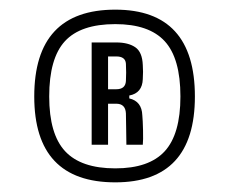

<svg xmlns="http://www.w3.org/2000/svg" viewBox="-20 -888 476 398"><path d="M219 -510Q51 -510 51 -688Q51 -868 219 -868Q384 -868 384 -688Q384 -510 219 -510ZM219 -539Q289 -539 321.5 -574.5Q354 -610 354 -688Q354 -767 321.5 -802.5Q289 -838 219 -838Q147 -838 114.5 -802.5Q82 -767 82 -688Q82 -610 115 -574.5Q148 -539 219 -539ZM170 -588V-800H221Q246 -800 260.5 -790Q275 -780 276 -753Q277 -740 276 -724Q275 -695 248 -690V-684Q274 -678 275 -649Q276 -639 276.5 -618Q277 -597 276 -588H242Q242 -604 241.5 -622.5Q241 -641 241 -653Q240 -673 221 -673H204V-588ZM204 -703H221Q240 -703 241 -720Q242 -737 241 -756Q240 -771 221 -771H204Z"/></svg>

Font: Big Shoulders Text Medium
Style: Regular
Weight: 500
Designer: Patric King
Foundry: XO Type Co
Version: Version 1.000; ttfautohint (v1.8.2)